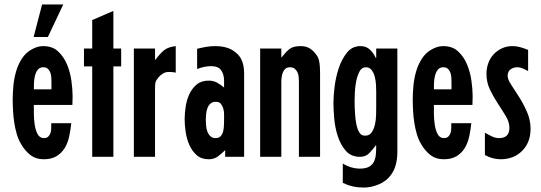

<svg xmlns="http://www.w3.org/2000/svg" viewBox="-20 -704 2428 862"><path d="M300 -151Q297 -122 291 -93Q285 -64 271.5 -41Q258 -18 235 -3.5Q212 11 176 11Q141 11 117 -7.5Q93 -26 76 -55Q63 -76 55.5 -101.5Q48 -127 44 -153.5Q40 -180 38.5 -207Q37 -234 37 -258Q37 -285 40 -318Q43 -351 52 -382.5Q61 -414 78 -440.5Q95 -467 122 -482Q134 -489 147 -493Q160 -497 174 -497Q215 -497 240.5 -473.5Q266 -450 280.5 -415.5Q295 -381 300.5 -342Q306 -303 306 -272Q306 -262 305.5 -252.5Q305 -243 305 -233H132Q132 -221 132 -196Q132 -171 135.5 -146Q139 -121 148.5 -102.5Q158 -84 177 -84Q190 -84 197 -91Q204 -98 207 -108Q210 -118 210 -130Q210 -142 210 -151ZM211 -333Q211 -342 210.5 -354Q210 -366 206.5 -376.5Q203 -387 195.5 -394.5Q188 -402 175 -402Q158 -402 149.5 -391Q141 -380 137 -364Q133 -348 132.5 -331.5Q132 -315 132 -303H211ZM169 -684H264L195 -538H131Z M394 -406H357V-486H394V-614L489 -655V-486H524V-406H489V0H394Z M581 -486H676V-436H678Q698 -463 716 -478Q734 -493 769 -497V-378Q754 -381 738 -381Q723 -381 711 -373.5Q699 -366 690 -355Q679 -341 677.5 -331.5Q676 -322 676 -306V0H581Z M991 -30Q975 -14 958 -1.5Q941 11 917 11Q884 11 863 -7.5Q842 -26 830 -53.5Q818 -81 813.5 -112Q809 -143 809 -169Q809 -194 813.5 -224.5Q818 -255 830 -281Q842 -307 863 -324.5Q884 -342 917 -342Q938 -342 954.5 -333Q971 -324 986 -311V-341Q986 -370 973 -388.5Q960 -407 928 -407Q897 -407 865 -394V-485Q885 -490 905 -493.5Q925 -497 947 -497Q973 -497 996.5 -490.5Q1020 -484 1040 -467Q1055 -454 1062.5 -439.5Q1070 -425 1073 -408.5Q1076 -392 1076 -374.5Q1076 -357 1076 -339V0H991ZM948 -84Q963 -84 971 -93Q979 -102 982 -115Q985 -128 985.5 -142.5Q986 -157 986 -167Q986 -177 986 -190.5Q986 -204 982.5 -216.5Q979 -229 971.5 -238Q964 -247 949 -247Q934 -247 925 -239Q916 -231 911.5 -219Q907 -207 905.5 -193Q904 -179 904 -168Q904 -157 905 -142.5Q906 -128 910.5 -115Q915 -102 924 -93Q933 -84 948 -84Z M1148 -486H1243V-447H1245Q1264 -472 1280.5 -484.5Q1297 -497 1330 -497Q1356 -497 1373.5 -485Q1391 -473 1405 -451Q1410 -443 1412.5 -431Q1415 -419 1416 -406Q1417 -393 1417 -380Q1417 -367 1417 -358V0H1322V-336Q1322 -346 1321 -358Q1320 -370 1315.5 -379.5Q1311 -389 1303 -395.5Q1295 -402 1282 -402Q1269 -402 1261.5 -395.5Q1254 -389 1250 -379Q1246 -369 1244.5 -357.5Q1243 -346 1243 -336V0H1148Z M1764 -22Q1764 7 1757.5 33.5Q1751 60 1734 83Q1714 110 1680 124Q1646 138 1613 138Q1587 138 1564.5 133Q1542 128 1519 117V30Q1536 41 1556 47Q1576 53 1596 53Q1622 53 1637 44.5Q1652 36 1659 21.5Q1666 7 1667.5 -11.5Q1669 -30 1669 -51H1667Q1653 -32 1637.5 -16Q1622 0 1596 0Q1556 0 1532.5 -27Q1509 -54 1496.5 -92.5Q1484 -131 1480.5 -172.5Q1477 -214 1477 -243Q1477 -270 1482 -313Q1487 -356 1500.5 -397Q1514 -438 1537.5 -467.5Q1561 -497 1598 -497Q1624 -497 1640.5 -481.5Q1657 -466 1667 -444H1669V-486H1764ZM1669 -294Q1669 -305 1668 -323.5Q1667 -342 1662.5 -359.5Q1658 -377 1648.5 -389.5Q1639 -402 1623 -402Q1604 -402 1594 -383Q1584 -364 1579 -338.5Q1574 -313 1573 -287.5Q1572 -262 1572 -250Q1572 -238 1572.5 -221Q1573 -204 1574.5 -186Q1576 -168 1579 -151Q1582 -134 1586 -124Q1591 -111 1598 -103Q1605 -95 1620 -95Q1639 -95 1649 -110Q1659 -125 1663.5 -145.5Q1668 -166 1668.5 -187.5Q1669 -209 1669 -221Z M2096 -151Q2093 -122 2087 -93Q2081 -64 2067.5 -41Q2054 -18 2031 -3.5Q2008 11 1972 11Q1937 11 1913 -7.5Q1889 -26 1872 -55Q1859 -76 1851.5 -101.5Q1844 -127 1840 -153.5Q1836 -180 1834.5 -207Q1833 -234 1833 -258Q1833 -285 1836 -318Q1839 -351 1848 -382.5Q1857 -414 1874 -440.5Q1891 -467 1918 -482Q1930 -489 1943 -493Q1956 -497 1970 -497Q2011 -497 2036.5 -473.5Q2062 -450 2076.5 -415.5Q2091 -381 2096.5 -342Q2102 -303 2102 -272Q2102 -262 2101.5 -252.5Q2101 -243 2101 -233H1928Q1928 -221 1928 -196Q1928 -171 1931.5 -146Q1935 -121 1944.5 -102.5Q1954 -84 1973 -84Q1986 -84 1993 -91Q2000 -98 2003 -108Q2006 -118 2006 -130Q2006 -142 2006 -151ZM2007 -333Q2007 -342 2006.5 -354Q2006 -366 2002.5 -376.5Q1999 -387 1991.5 -394.5Q1984 -402 1971 -402Q1954 -402 1945.5 -391Q1937 -380 1933 -364Q1929 -348 1928.5 -331.5Q1928 -315 1928 -303H2007Z M2157 -108Q2172 -100 2187.5 -92Q2203 -84 2221 -84Q2267 -84 2267 -130Q2267 -156 2251 -182.5Q2235 -209 2215.5 -238.5Q2196 -268 2180 -301Q2164 -334 2164 -373Q2164 -398 2172.5 -421Q2181 -444 2196.5 -460.5Q2212 -477 2233.5 -487Q2255 -497 2281 -497Q2299 -497 2316.5 -492Q2334 -487 2351 -480V-385Q2340 -391 2327.5 -396.5Q2315 -402 2303 -402Q2285 -402 2272 -392.5Q2259 -383 2259 -363Q2259 -348 2275 -323.5Q2291 -299 2310.5 -268.5Q2330 -238 2346 -201.5Q2362 -165 2362 -125Q2362 -65 2324.5 -27Q2287 11 2227 11Q2192 11 2157 -8Z"/></svg>

Font: Osterbar
Style: Regular
Weight: 500
Width: 3
Designer: Peter Wiegel, Basierend auf Erbar schmal-halbfette Grotesk v. Jacob Erbar
Foundry: Peter Wiegel
Version: Version 1.0